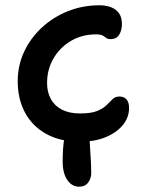

<svg xmlns="http://www.w3.org/2000/svg" viewBox="-20 -527 553 726"><path d="M279 179Q252 179 234.5 153.5Q217 128 217 84Q217 37 222 3Q227 -31 237.5 -49Q248 -67 268 -67Q290 -67 304.5 -54.5Q319 -42 319 -11Q319 12 321 39Q323 66 324 90Q325 114 325 127Q325 147 313.5 163Q302 179 279 179ZM283 9Q209 9 156 -20Q103 -49 75 -100.5Q47 -152 47 -220Q47 -280 71.5 -332Q96 -384 139 -423.5Q182 -463 237.5 -485Q293 -507 356 -507Q380 -507 399 -500Q418 -493 429.5 -477.5Q441 -462 441 -436Q441 -412 430.5 -395.5Q420 -379 399 -379Q387 -379 381 -384Q375 -389 367.5 -393Q360 -397 343 -397Q290 -397 248.5 -372.5Q207 -348 182.5 -306.5Q158 -265 158 -213Q158 -179 172 -153Q186 -127 214 -112.5Q242 -98 283 -98Q326 -98 349 -108Q372 -118 384 -130.5Q396 -143 406 -152.5Q416 -162 432 -162Q449 -162 458.5 -151Q468 -140 468 -119Q468 -82 443.5 -53Q419 -24 377.5 -7.5Q336 9 283 9Z"/></svg>

Font: Shantell Sans Medium
Style: Regular
Weight: 500
Designer: Stephen Nixon, Anya Danilova, Shantell Martin
Foundry: Arrow Type
Version: Version 1.011;[c5ecc13dd]